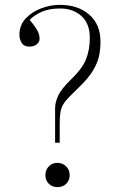

<svg xmlns="http://www.w3.org/2000/svg" viewBox="-20 -764 494 791"><path d="M207 -176V-317Q207 -343 220 -370.5Q233 -398 270 -434Q319 -481 334.5 -520Q350 -559 350 -608Q350 -667 315.5 -698Q281 -729 228 -729Q182 -729 151 -715Q120 -701 102 -682Q126 -654 134.5 -637.5Q143 -621 143 -604Q143 -591 131.5 -581.5Q120 -572 101 -572Q79 -572 69.5 -587Q60 -602 60 -621Q60 -660 85.5 -687.5Q111 -715 149.5 -729.5Q188 -744 225 -744Q302 -744 348 -703.5Q394 -663 394 -592Q394 -562 388 -533.5Q382 -505 363.5 -474Q345 -443 308 -407Q281 -381 264.5 -364Q248 -347 240 -333Q232 -319 229 -301.5Q226 -284 226 -256V-176ZM216 7Q195 7 181 -7Q167 -21 167 -42Q167 -64 181 -78.5Q195 -93 216 -93Q238 -93 252.5 -78.5Q267 -64 267 -43Q267 -21 253 -7Q239 7 216 7Z"/></svg>

Font: Display Extralight
Style: Regular
Weight: 200
Designer: Latin by Veronika Burian and Jose Scaglione. Greek by Irene Vlachou. Cyrillic by Vera Evstafieva.
Foundry: TypeTogether
Version: Version 3.002